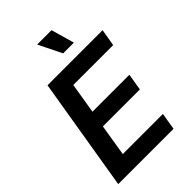

<svg xmlns="http://www.w3.org/2000/svg" viewBox="-272 -1056 1165 1165"><g transform="rotate(-45 310.5 -473.5)"><path d="M27.8 0 148.4 -727.5H621.1L602.5 -618.2H260.3L228 -421.4H544.9L526.9 -313.5H209.5L176.3 -109.4H520.5L502.4 0ZM352.5 -797.4 278.8 -946.8H401.9L444.8 -797.4Z"/></g></svg>

Font: Inter SemiBold
Style: Italic
Weight: 600
Italic angle: -9.3988°
Designer: Rasmus Andersson
Foundry: rsms
Version: Version 4.001;git-66647c0bb